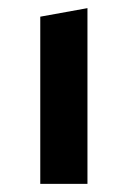

<svg xmlns="http://www.w3.org/2000/svg" viewBox="-20 -452 314 472"><path d="M79 0V-411L195 -432V0Z"/></svg>

Font: EauTest
Style: Bold
Weight: 700
Designer: Christian Thalmann (Catharsis Fonts)
Version: Version 0.001;PS 000.001;hotconv 1.0.88;makeotf.lib2.5.64775